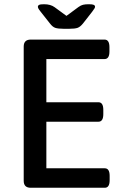

<svg xmlns="http://www.w3.org/2000/svg" viewBox="-20 -887 586 907"><path d="M281 -751Q254 -751 241 -755.5Q228 -760 216 -776L171 -833Q163 -843 161 -847.5Q159 -852 159 -855Q159 -861 165 -864Q171 -867 188 -867Q219 -867 238 -853L294 -812L351 -854Q362 -862 372.5 -864.5Q383 -867 400 -867Q417 -867 423 -864Q429 -861 429 -855Q429 -852 426.5 -847.5Q424 -843 415 -831L372 -776Q359 -760 346.5 -755.5Q334 -751 307 -751ZM125 0Q92 0 92 -33V-667Q92 -700 125 -700H474Q497 -700 497 -664V-644Q497 -608 474 -608H199V-404H445Q468 -404 468 -368V-348Q468 -312 445 -312H199V-92H475Q498 -92 498 -56V-36Q498 0 475 0Z"/></svg>

Font: Asap Medium
Style: Regular
Weight: 500
Designer: Pablo Cosgaya
Foundry: Omnibus-Type
Version: Version 3.001; ttfautohint (v1.8.3)